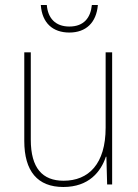

<svg xmlns="http://www.w3.org/2000/svg" viewBox="-20 -737 553 767"><path d="M371 -717H347C342 -666 315 -631 257 -631C201 -631 171 -665 167 -717H143C148 -645 191 -607 257 -607C324 -607 365 -647 371 -717ZM428 -528H402V-227C402 -82 334 -15 234 -15C150 -15 103 -65 103 -179V-528H77V-174C77 -53 130 10 233 10C335 10 383 -51 403 -111H405L408 0H428Z"/></svg>

Font: Noto Sans Gujarati UI SemiCondensed Thin
Style: Regular
Weight: 100
Width: 4
Designer: Jelle Bosma - Monotype Design Team, Universal Thirst
Foundry: Monotype Imaging Inc.
Version: Version 2.106